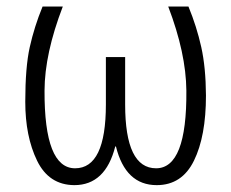

<svg xmlns="http://www.w3.org/2000/svg" viewBox="-20 -548 698 579"><path d="M357.4 -232.9Q357.4 -40.5 450.7 -40.5Q543.9 -40.5 542 -274.9Q541 -387.7 487.3 -528.3H548.3Q573.2 -467.8 586.9 -406.2Q600.6 -344.7 601.1 -259.8Q601.1 -137.2 564.9 -63.5Q528.8 10.3 452.6 10.3Q358.4 10.3 329.6 -106.4H327.6Q297.9 10.3 204.1 10.3Q127.4 9.8 91.8 -63.5Q56.2 -136.7 56.2 -241.2Q56.2 -345.7 69.8 -406.2Q83.5 -467.8 108.4 -528.3H169.4Q114.7 -386.2 114.3 -274.9Q113.3 -40.5 206.5 -40.5Q299.3 -40.5 299.3 -232.9V-376H357.4Z"/></svg>

Font: RobotoCondensed-Light
Style: Light
Weight: 300
Designer: Google
Version: Version 1.200311; 2013